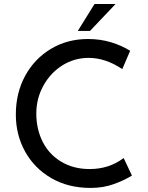

<svg xmlns="http://www.w3.org/2000/svg" viewBox="-20 -925 733 953"><path d="M429.7 7.8Q318.4 7.8 234.4 -41Q150.4 -89.8 104.5 -172.9Q58.6 -255.9 58.6 -356.4Q58.6 -463.9 105 -548.8Q151.4 -633.8 232.9 -682.6Q314.5 -731.4 417 -731.4Q477.5 -731.4 530.8 -715.3Q584 -699.2 626 -672.9L586.9 -582Q503.9 -637.7 419.9 -637.7Q349.6 -637.7 290.5 -601.1Q231.4 -564.5 195.8 -500.5Q160.2 -436.5 160.2 -361.3Q160.2 -283.2 192.4 -220.2Q224.6 -157.2 285.2 -121.6Q345.7 -85.9 424.8 -85.9Q521.5 -85.9 593.8 -140.6L634.8 -53.7Q599.6 -31.2 546.4 -11.7Q493.2 7.8 429.7 7.8ZM426.8 -771.5H366.2L449.2 -905.3H553.7Z"/></svg>

Font: Josefin Sans CFJ
Style: Regular
Weight: 400
Designer: Santiago Orozco
Foundry: Typemade
Version: Version 2.000